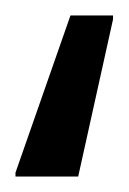

<svg xmlns="http://www.w3.org/2000/svg" viewBox="-20 -38 166 248"><path d="M0 190V185L71 -18H126V-13L81 190Z"/></svg>

Font: Saira Expanded
Style: Regular
Weight: 400
Width: 7
Designer: Hector Gatti with collaboration of the Omnibus-Type team
Foundry: Omnibus-Type
Version: Version 1.100; ttfautohint (v1.8.3)